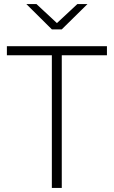

<svg xmlns="http://www.w3.org/2000/svg" viewBox="-20 -928 562 948"><path d="M236 0V-678H285V0ZM14 -655V-700H508V-655ZM236 -783 110 -908H160L275 -801H247L362 -908H412L285 -783Z"/></svg>

Font: SUSE ExtraLight
Style: Regular
Weight: 250
Designer: Rene Bieder
Foundry: SUSE
Version: Version 1.000